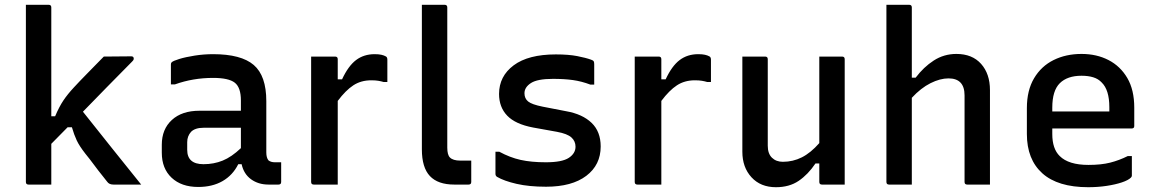

<svg xmlns="http://www.w3.org/2000/svg" viewBox="-20 -770 4830 801"><path d="M194 0H99Q88 0 88 -11V-750H183Q194 -750 194 -739V-285H210Q227 -325 244.5 -351Q262 -377 288 -405Q311 -430 342.5 -462Q374 -494 413 -534L528 -535Q538 -535 538 -525Q538 -523 537 -520.5Q536 -518 530 -512Q476 -457 425 -405.5Q374 -354 326 -304Q387 -227 447 -152Q507 -77 569 0H453Q435 0 427 -12Q422 -19 406.5 -38Q391 -57 372.5 -82Q354 -107 336 -129Q311 -161 300 -184.5Q289 -208 280 -239H262Q245 -222 228 -204.5Q211 -187 194 -170Z M1091 -348V-134Q1091 -112 1100 -101Q1110 -93 1127 -93H1153V-11Q1153 0 1142 0H1100Q1058 0 1027.5 -22Q997 -44 988 -85H974Q951 -39 908.5 -14.5Q866 10 807 10Q737 10 696 -28.5Q655 -67 655 -133V-166Q655 -231 697 -269.5Q739 -308 812 -308H985V-351Q985 -405 959.5 -425Q934 -445 869 -445Q785 -445 710 -418H693V-501Q693 -507 696 -510Q702 -516 728 -524Q754 -532 792 -538Q830 -544 869 -544Q986 -544 1038.5 -499Q1091 -454 1091 -348ZM761 -145Q761 -85 829 -85Q872 -85 909 -100Q946 -115 985 -152V-237H829Q794 -237 777 -220Q761 -202 761 -177Z M1389 0H1289Q1278 0 1278 -11V-534H1378Q1389 -534 1389 -523V-439H1407Q1433 -495 1465.5 -519.5Q1498 -544 1543 -544Q1560 -544 1571 -541.5Q1582 -539 1589 -535Q1596 -532 1596 -521V-428H1580Q1570 -431 1558 -433Q1546 -435 1529 -435Q1486 -435 1454 -414Q1422 -393 1389 -349Z M1946 -11Q1946 0 1935 0H1875Q1807 0 1773.5 -35.5Q1740 -71 1740 -147V-750H1835Q1846 -750 1846 -739V-154Q1846 -124 1857 -113Q1870 -100 1900 -100H1946Z M2257 -93Q2325 -93 2353 -111.5Q2381 -130 2381 -158Q2381 -181 2364 -196.5Q2347 -212 2304 -220L2204 -238Q2130 -252 2096 -287.5Q2062 -323 2062 -378Q2062 -452 2123 -497.5Q2184 -543 2299 -543Q2352 -543 2388 -536Q2424 -529 2446 -521Q2455 -518 2457 -514Q2459 -510 2459 -502V-417H2443Q2406 -431 2370 -436Q2334 -441 2287 -441Q2222 -441 2195 -423.5Q2168 -406 2168 -381Q2168 -359 2183.5 -346.5Q2199 -334 2244 -325L2342 -306Q2410 -294 2448 -257.5Q2486 -221 2486 -159Q2486 -82 2426 -36.5Q2366 9 2258 9Q2187 9 2135 -3Q2083 -15 2054 -32Q2047 -36 2047 -45V-137H2063Q2107 -113 2151.5 -103Q2196 -93 2257 -93Z M2739 0H2639Q2628 0 2628 -11V-534H2728Q2739 -534 2739 -523V-439H2757Q2783 -495 2815.5 -519.5Q2848 -544 2893 -544Q2910 -544 2921 -541.5Q2932 -539 2939 -535Q2946 -532 2946 -521V-428H2930Q2920 -431 2908 -433Q2896 -435 2879 -435Q2836 -435 2804 -414Q2772 -393 2739 -349Z M3172 -534Q3183 -534 3183 -523V-162Q3183 -129 3200.5 -112Q3218 -95 3246 -95Q3288 -95 3325 -113.5Q3362 -132 3398 -173V-534H3493Q3504 -534 3504 -523V0H3409Q3398 0 3398 -11V-88H3382Q3351 -42 3312 -15.5Q3273 11 3217 11Q3153 11 3115 -30.5Q3077 -72 3077 -137V-534Z M3689 0Q3678 0 3678 -11V-750H3773Q3784 -750 3784 -739V-446H3800Q3833 -490 3875.5 -517.5Q3918 -545 3970 -545Q4036 -545 4073 -503.5Q4110 -462 4110 -394V0H4015Q4004 0 4004 -11V-372Q4004 -443 3937 -443Q3902 -443 3862 -423Q3822 -403 3784 -362V0Z M4492 -545Q4555 -545 4604.5 -519.5Q4654 -494 4683 -444.5Q4712 -395 4712 -321V-244Q4712 -234 4701 -234H4370V-211Q4370 -149 4401 -119Q4438 -82 4521 -82Q4574 -82 4611.5 -91.5Q4649 -101 4685 -119H4702V-37Q4702 -33 4698 -29Q4687 -18 4660 -9Q4633 0 4596.5 5.5Q4560 11 4520 11Q4393 11 4328.5 -47Q4264 -105 4264 -211V-319Q4264 -393 4294 -443.5Q4324 -494 4375.5 -519.5Q4427 -545 4492 -545ZM4492 -454Q4433 -454 4401.5 -423Q4370 -392 4370 -321V-305H4608V-323Q4608 -395 4576 -426Q4562 -441 4541 -447.5Q4520 -454 4492 -454Z"/></svg>

Font: Recursive Sn Lnr St Med
Style: Regular
Weight: 500
Version: Version 1.085;hotconv 1.1.0;makeotfexe 2.6.0; ttfautohint (v